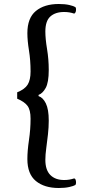

<svg xmlns="http://www.w3.org/2000/svg" viewBox="-20 -766 431 961"><path d="M274 175Q202 175 159.5 140Q117 105 117 30Q117 -11 125 -65Q133 -119 133 -172Q133 -216 117.5 -236.5Q102 -257 66 -272V-304Q104 -319 118.5 -342.5Q133 -366 133 -408Q133 -464 125 -513.5Q117 -563 117 -600Q117 -676 159.5 -711Q202 -746 274 -746Q305 -746 327 -741Q349 -736 357 -730Q360 -729 360.5 -721.5Q361 -714 359 -707Q357 -700 351 -698Q339 -702 327 -704Q315 -706 301 -706Q257 -706 232 -683.5Q207 -661 207 -608Q207 -572 215.5 -520.5Q224 -469 224 -416Q224 -353 208.5 -325.5Q193 -298 173 -291V-285Q195 -278 209.5 -248.5Q224 -219 224 -162Q224 -129 220 -93Q216 -57 211.5 -24Q207 9 207 34Q207 85 232 110Q257 135 301 135Q315 135 327 133Q339 131 351 127Q357 128 359 135.5Q361 143 360.5 150Q360 157 357 160Q349 165 327 170Q305 175 274 175Z"/></svg>

Font: Arima Thin Medium
Style: Regular
Weight: 500
Version: Version 1.100